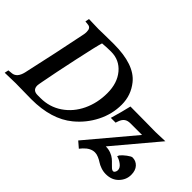

<svg xmlns="http://www.w3.org/2000/svg" viewBox="-129 -1083 1443 1443"><g transform="rotate(45 593.0 -361.5)"><path d="M266.6 0Q232.4 0 178.2 -1.2Q124 -2.4 98.1 -2.4Q70.8 -2.4 -16.1 0.5L-9.3 -31.7L26.9 -35.2Q74.2 -41.5 90.3 -109.4Q110.8 -198.7 148.7 -376Q186.5 -553.2 200.7 -627.4Q202.6 -637.2 202.6 -653.8Q202.6 -694.3 171.4 -697.8L140.1 -701.2L146.5 -732.9Q230.5 -730 252.4 -730Q256.8 -730 303.5 -731.2Q350.1 -732.4 410.6 -732.4Q631.3 -732.4 714.4 -627.9Q775.9 -551.3 775.9 -451.7Q775.9 -351.6 729.7 -260Q683.6 -168.5 603.5 -102.5Q479 0 266.6 0ZM437.5 -677.2Q392.1 -677.2 345.2 -672.9Q332.5 -634.8 292.7 -449.7Q252.9 -264.6 231.9 -151.4Q224.6 -113.8 224.6 -105Q224.6 -55.2 277.8 -55.2H309.1Q403.8 -55.2 479.5 -106.4Q555.2 -157.7 596.7 -244.9Q638.2 -332 638.2 -436.5Q638.2 -543.9 582 -610.6Q525.9 -677.2 437.5 -677.2ZM781.7 10.3 734.4 -30.3 1044.4 -398.9H921.4Q890.6 -398.9 872.8 -385.5Q855 -372.1 845.2 -343.8L838.4 -323.7H787.6Q814 -412.1 831.5 -488.3Q923.3 -488.3 996.6 -487.1Q1069.8 -485.8 1100.1 -485.8Q1106 -485.8 1201.7 -489.3L912.6 -145.5Q942.4 -145.5 967.8 -135.7Q993.2 -126 1009.3 -112.3Q1025.4 -98.6 1038.3 -84.7Q1051.3 -70.8 1062.3 -61.3Q1073.2 -51.8 1082 -51.8Q1091.3 -51.8 1097.4 -61.8Q1103.5 -71.8 1103.5 -83.5Q1103.5 -107.9 1077.9 -127.4Q1052.2 -147 1025.4 -153.3L1031.2 -168Q1045.9 -187 1074 -208Q1102.1 -229 1113.8 -229Q1150.4 -229 1174.8 -202.6Q1199.2 -176.3 1199.2 -129.4Q1199.2 -77.1 1161.1 -37.4Q1123 2.4 1059.6 2.4Q1032.7 2.4 1006.8 -6.6Q981 -15.6 964.4 -26.9Q947.8 -38.1 926.8 -47.1Q905.8 -56.2 886.7 -56.2Q841.8 -56.2 800.3 -11.7Z"/></g></svg>

Font: Flanker
Style: Bold Italic
Weight: 700
Italic angle: -12°
Designer: Flanker
Version: Version 2.000